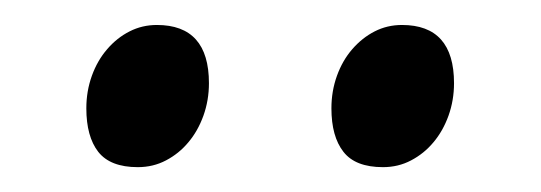

<svg xmlns="http://www.w3.org/2000/svg" viewBox="-20 -682 431 153"><path d="M341.8 -615.7Q341.8 -602.1 337.4 -589.8Q333 -577.6 325.4 -568.6Q317.9 -559.6 307.6 -554.2Q297.4 -548.8 285.2 -548.8Q263.2 -548.8 253.7 -561Q244.1 -573.2 244.1 -595.7Q244.1 -609.4 248.5 -621.6Q252.9 -633.8 260.7 -642.8Q268.6 -651.9 278.6 -657Q288.6 -662.1 300.3 -662.1Q341.8 -662.1 341.8 -615.7ZM146.5 -615.7Q146.5 -602.1 142.1 -589.8Q137.7 -577.6 130.1 -568.6Q122.6 -559.6 112.3 -554.2Q102.1 -548.8 89.8 -548.8Q67.9 -548.8 58.3 -561Q48.8 -573.2 48.8 -595.7Q48.8 -609.4 53.2 -621.6Q57.6 -633.8 65.4 -642.8Q73.2 -651.9 83.3 -657Q93.3 -662.1 105 -662.1Q146.5 -662.1 146.5 -615.7Z"/></svg>

Font: Gentium
Style: Regular
Weight: 400
Designer: J. Victor Gaultney
Version: Version 1.03; 2011; OFL 1.1 release